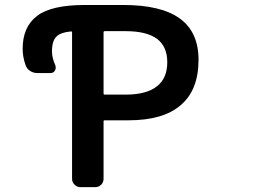

<svg xmlns="http://www.w3.org/2000/svg" viewBox="-20 -775 1040 774"><path d="M304.7 -20.5Q291 -20.5 280.8 -30.3Q270.5 -40 270.5 -54.7V-644.5Q270.5 -648.4 266.6 -648.4Q224.6 -644.5 208 -627.9Q189.5 -610.4 189.5 -567.4Q189.5 -542 203.1 -511.7Q207 -500 201.2 -490.2Q195.3 -480.5 183.6 -480.5H130.9Q114.3 -480.5 101.1 -489.3Q87.9 -498 83 -512.7Q71.3 -545.9 71.3 -578.1Q71.3 -668 130.9 -711.9Q188.5 -754.9 322.3 -754.9H476.6Q629.9 -754.9 705.1 -700.2Q780.3 -645.5 780.3 -534.2Q780.3 -412.1 709 -351.6Q638.7 -290 498 -290H496.1H402.3Q397.5 -290 397.5 -286.1V-54.7Q397.5 -40 387.7 -30.3Q377.9 -20.5 363.3 -20.5ZM486.3 -393.6Q570.3 -393.6 612.3 -426.8Q654.3 -459 654.3 -524.4Q654.3 -586.9 613.3 -618.2Q571.3 -649.4 486.3 -649.4H402.3Q397.5 -649.4 397.5 -644.5V-397.5Q397.5 -393.6 402.3 -393.6Z"/></svg>

Font: Rounded-L Mgen+ 1m medium
Style: Regular
Weight: 500
Designer: [Source Han Sans]
Ryoko NISHIZUKA  (kana & ideographs); Paul D. Hunt (Latin, Greek & Cyrillic); Wenlong ZHANG  (bopomofo
Version: Version 1.059.20150602